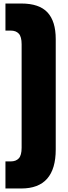

<svg xmlns="http://www.w3.org/2000/svg" viewBox="-20 -862 384 1092"><path d="M11 56H41Q71 56 87 38.5Q103 21 103 -22V-610Q103 -653 87 -670.5Q71 -688 41 -688H11V-842H101Q203 -842 250 -791.5Q297 -741 297 -640V-12Q297 210 101 210H11Z"/></svg>

Font: Exo Black
Style: Regular
Weight: 900
Designer: Natanael Gama
Foundry: Natanael Gama
Version: Version 1.500; ttfautohint (v1.6)